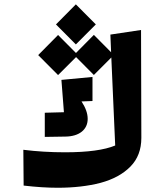

<svg xmlns="http://www.w3.org/2000/svg" viewBox="-20 -802 694 896"><path d="M427.2 -688 334 -781.7 241.2 -688 334 -594.7ZM638.2 -662.1 495.1 -640.6 498.5 -558.1 418 -639.2 334.5 -554.7 251 -638.7 158.2 -544.9 251 -451.7 335 -535.6 418 -452.1 499.5 -533.7 517.6 -123C467.3 -102.1 389.6 -91.3 283.7 -91.3C216.3 -91.3 151.4 -95.2 88.9 -103L90.3 64C148.4 70.8 201.2 74.2 249.5 74.2C324.2 74.2 391.1 66.4 449.2 51.3C507.3 35.6 553.7 10.7 588.4 -24.4C622.6 -59.1 639.6 -103.5 639.6 -158.7ZM189 -163.1 284.2 -164.6C350.6 -165 389.2 -197.8 389.2 -247.1C389.2 -272.9 379.4 -299.8 360.4 -328.6L411.6 -330.6V-442.9L266.6 -429.2L278.3 -278.3L189 -275.9Z"/></svg>

Font: SG Kara SemiBold
Style: Regular
Weight: 400
Designer: Damoon Khanjanzadeh
Version: Version 1.000